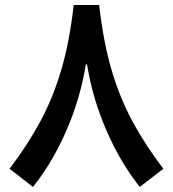

<svg xmlns="http://www.w3.org/2000/svg" viewBox="-20 -720 681 757"><path d="M318.4 -465.8Q296.9 -332 241.9 -205.6Q187 -79.1 109.9 17.1L17.6 -54.7Q86.9 -145.5 137.5 -238.5Q188 -331.5 221.2 -443.1Q254.4 -554.7 270.5 -700.2H371.1Q387.2 -554.7 420.2 -443.1Q453.1 -331.5 503.9 -238.5Q554.7 -145.5 624 -54.7L531.2 17.1Q454.6 -79.1 399.7 -205.6Q344.7 -332 323.2 -465.8Z"/></svg>

Font: Estedad-FD SemiBold
Style: Regular
Weight: 600
Designer: Amin Abedi
Version: Version 7.3